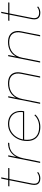

<svg xmlns="http://www.w3.org/2000/svg" viewBox="1198 -1868 673 3109"><g transform="rotate(-90 1534.5 -313.5)"><path d="M200 3Q159 3 133 -13.5Q107 -30 98.5 -60.5Q90 -91 98 -134L197 -630H217L119 -139Q106 -77 127 -46.5Q148 -16 202 -16Q228 -16 251 -24Q274 -32 293 -48L304 -34Q283 -15 255 -6Q227 3 200 3ZM71 -498 74 -517H369L366 -498Z M451 0 554 -517H574L542 -357L537 -362Q569 -436 628 -478Q687 -520 778 -520L774 -500Q772 -500 769.5 -500Q767 -500 765 -500Q670 -500 609 -441.5Q548 -383 525 -270L471 0Z M1034 3Q963 3 911.5 -22Q860 -47 833 -94.5Q806 -142 806 -210Q806 -298 842 -368Q878 -438 940.5 -479Q1003 -520 1082 -520Q1148 -520 1195 -495Q1242 -470 1267.5 -423Q1293 -376 1293 -310Q1293 -297 1291.5 -283.5Q1290 -270 1288 -259H822L826 -278H1279L1271 -267Q1283 -343 1261 -395Q1239 -447 1192.5 -474Q1146 -501 1082 -501Q1009 -501 950.5 -463Q892 -425 858.5 -359.5Q825 -294 825 -210Q825 -116 879 -66Q933 -16 1035 -16Q1094 -16 1143 -36.5Q1192 -57 1223 -93L1235 -80Q1204 -43 1150.5 -20Q1097 3 1034 3Z M1738 -520Q1810 -520 1853 -492.5Q1896 -465 1911 -416.5Q1926 -368 1913 -305L1852 0H1832L1893 -305Q1911 -396 1871.5 -448.5Q1832 -501 1736 -501Q1638 -501 1572 -446.5Q1506 -392 1485 -287L1428 0H1408L1511 -517H1531L1501 -367L1491 -362Q1528 -445 1592 -482.5Q1656 -520 1738 -520Z M2406 -520Q2478 -520 2521 -492.5Q2564 -465 2579 -416.5Q2594 -368 2581 -305L2520 0H2500L2561 -305Q2579 -396 2539.5 -448.5Q2500 -501 2404 -501Q2306 -501 2240 -446.5Q2174 -392 2153 -287L2096 0H2076L2179 -517H2199L2169 -367L2159 -362Q2196 -445 2260 -482.5Q2324 -520 2406 -520Z M2881 3Q2840 3 2814 -13.5Q2788 -30 2779.5 -60.5Q2771 -91 2779 -134L2878 -630H2898L2800 -139Q2787 -77 2808 -46.5Q2829 -16 2883 -16Q2909 -16 2932 -24Q2955 -32 2974 -48L2985 -34Q2964 -15 2936 -6Q2908 3 2881 3ZM2752 -498 2755 -517H3050L3047 -498Z"/></g></svg>

Font: Montserrat Thin Thin
Style: Italic
Weight: 250
Italic angle: -11.3°
Version: Version 9.000